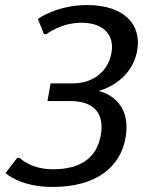

<svg xmlns="http://www.w3.org/2000/svg" viewBox="-20 -730 566 760"><path d="M302 -640C392 -640 434 -590 421 -520C409 -450 350 -400 270 -400H180L168 -330H258C353 -330 394 -280 379 -195C364 -110 305 -60 190 -60C100 -60 58 -105 58 -105H48L2 -45C2 -45 58 10 188 10C363 10 457 -70 477 -185C505 -345 370 -370 370 -370C370 -370 500 -400 523 -530C541 -630 475 -710 325 -710C205 -710 130 -655 130 -655L154 -595H164C164 -595 222 -640 302 -640Z"/></svg>

Font: Scada
Style: Italic
Weight: 400
Designer: Jovanny Lemonad
Foundry: Jovanny Lemonad
Version: Version 3.005